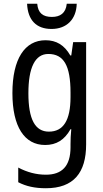

<svg xmlns="http://www.w3.org/2000/svg" viewBox="-20 -761 548 1021"><path d="M388 -741H335C330 -691 300 -671 256 -671C209 -671 182 -691 178 -741H124C128 -654 173 -607 254 -607C335 -607 386 -659 388 -741ZM222 -547C112 -547 46 -448 46 -266C46 -87 110 10 220 10C280 10 323 -17 355 -74H359C356 -48 355 -15 355 5V22C355 123 309 168 224 168C173 168 124 155 77 130V208C119 230 166 240 224 240C372 240 438 157 438 7V-537H369L359 -466H354C322 -522 279 -547 222 -547ZM237 -474C319 -474 355 -412 355 -269V-245C355 -121 317 -61 240 -61C167 -61 131 -126 131 -265C131 -401 166 -474 237 -474Z"/></svg>

Font: Noto Sans Condensed
Style: Regular
Weight: 400
Width: 3
Designer: Monotype Design Team
Foundry: Monotype Imaging Inc.
Version: Version 2.013